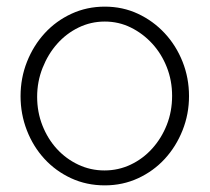

<svg xmlns="http://www.w3.org/2000/svg" viewBox="-20 -549 632 579"><path d="M296 10Q241 10 194.5 -11.5Q148 -33 114 -70Q80 -107 61 -156Q42 -205 42 -259Q42 -314 61.5 -363Q81 -412 115 -449Q149 -486 195.5 -507.5Q242 -529 296 -529Q350 -529 396 -507.5Q442 -486 476.5 -449Q511 -412 530.5 -363Q550 -314 550 -259Q550 -205 530.5 -156Q511 -107 477 -70Q443 -33 396.5 -11.5Q350 10 296 10ZM92 -257Q92 -211 108 -170.5Q124 -130 151.5 -100Q179 -70 216 -52.5Q253 -35 295 -35Q337 -35 374 -52.5Q411 -70 439 -101Q467 -132 483 -172.5Q499 -213 499 -260Q499 -306 483 -346.5Q467 -387 439 -417.5Q411 -448 374.5 -466Q338 -484 296 -484Q254 -484 217 -466Q180 -448 152.5 -417Q125 -386 108.5 -344.5Q92 -303 92 -257Z"/></svg>

Font: Oxford Sans
Style: Regular
Weight: 300
Designer: Matt McInerney, Pablo Impallari, Rodrigo Fuenzalida
Foundry: Matt McInerney, Pablo Impallari, Rodrigo Fuenzalida
Version: Version 3.000g; ttfautohint (v1.5) -l 8 -r 28 -G 28 -x 14 -D